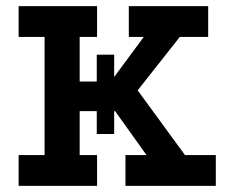

<svg xmlns="http://www.w3.org/2000/svg" viewBox="-20 -609 771 629"><path d="M41 -589H298V-488H241V-342H343L451 -488H402V-589H662V-488H569L431 -313L586 -101H687V0H391V-101H460L357 -245H241V-101H298V0H41V-101H126V-488H41ZM297 -170V-430H354V-170Z"/></svg>

Font: Podkova
Style: Bold
Weight: 700
Designer: Ilya Yudin
Foundry: Cyreal (www.cyreal.org)
Version: Version 2.102; ttfautohint (v1.8.1.43-b0c9)